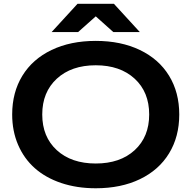

<svg xmlns="http://www.w3.org/2000/svg" viewBox="-20 -985 1020 1023"><path d="M490.2 18.1Q389.2 18.1 305.9 -10Q222.7 -38.1 165.3 -89.1Q107.9 -140.1 76.4 -213.4Q44.9 -286.6 44.9 -375Q44.9 -492.7 99.1 -581.3Q153.3 -669.9 254.4 -718.5Q355.5 -767.1 490.2 -767.1Q624.5 -767.1 725.6 -718.5Q826.7 -669.9 880.9 -581.3Q935.1 -492.7 935.1 -375Q935.1 -256.8 880.9 -168Q826.7 -79.1 725.8 -30.5Q625 18.1 490.2 18.1ZM774.9 -375Q774.9 -494.6 697.3 -565.9Q619.6 -637.2 490.2 -637.2Q360.4 -637.2 282.7 -565.7Q205.1 -494.1 205.1 -375Q205.1 -255.9 282.7 -184.8Q360.4 -113.8 490.2 -113.8Q620.1 -113.8 697.5 -184.8Q774.9 -255.9 774.9 -375ZM393.1 -964.8H586.9L725.1 -814H584L490.2 -897.9L396 -814H254.9Z"/></svg>

Font: Mattone
Style: Regular
Weight: 400
Width: 6
Designer: Nunzio Mazzaferro
Foundry: Collletttivo
Version: Version 2.000;Glyphs 3.2 (3217)